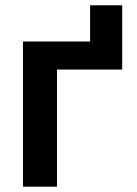

<svg xmlns="http://www.w3.org/2000/svg" viewBox="-20 -702 516 722"><path d="M439.5 -682.1V-440.4H194.3V0H66.4V-545.9H318.8V-682.1Z"/></svg>

Font: Inter Semi Bold
Style: Regular
Weight: 600
Designer: Rasmus Andersson
Foundry: rsms
Version: Version 4.000;git-e0f93cc